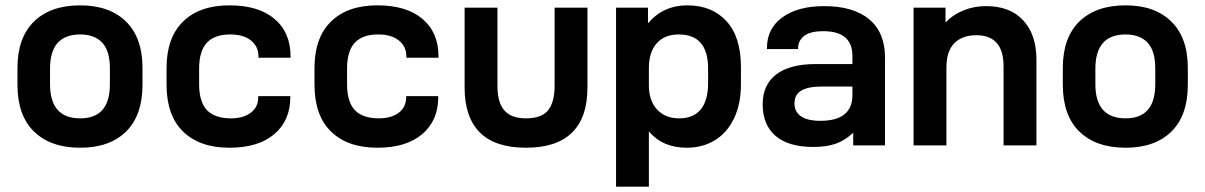

<svg xmlns="http://www.w3.org/2000/svg" viewBox="-20 -549 4550 725"><path d="M108.9 -51.8Q45.9 -112.3 45.9 -230V-292Q45.9 -407.2 108.9 -468.3Q171.4 -528.8 283.2 -528.8Q393.1 -528.8 455.6 -467.8Q518.1 -406.7 518.1 -292V-230Q518.1 -112.8 455.6 -51.8Q393.6 8.8 283.2 8.8Q171.4 8.8 108.9 -51.8ZM395 -231V-290Q395 -356.9 366.2 -387.7Q336.9 -418.9 283.2 -418.9Q168.9 -418.9 168.9 -290V-231Q168.9 -102.1 283.2 -102.1Q395 -102.1 395 -231Z M671.9 -51.8Q608.9 -112.3 608.9 -230V-292Q608.9 -407.2 671.9 -468.3Q734.4 -528.8 846.2 -528.8Q956.1 -528.8 1016.1 -478Q1077.1 -426.8 1077.1 -336.9V-331.1H956.1V-335Q956.1 -373.5 927.2 -396.5Q898.9 -418.9 849.1 -418.9Q791 -418.9 761.7 -388.2Q731.9 -356.9 731.9 -290V-231Q731.9 -163.6 762.2 -132.3Q792 -102.1 852.1 -102.1Q898.9 -102.1 927.2 -123.5Q955.1 -144.5 955.1 -182.1V-186H1076.2V-182.1Q1076.2 -93.3 1015.1 -42Q955.1 8.8 846.2 8.8Q734.4 8.8 671.9 -51.8Z M1230.5 -51.8Q1167.5 -112.3 1167.5 -230V-292Q1167.5 -407.2 1230.5 -468.3Q1293 -528.8 1404.8 -528.8Q1514.6 -528.8 1574.7 -478Q1635.7 -426.8 1635.7 -336.9V-331.1H1514.6V-335Q1514.6 -373.5 1485.8 -396.5Q1457.5 -418.9 1407.7 -418.9Q1349.6 -418.9 1320.3 -388.2Q1290.5 -356.9 1290.5 -290V-231Q1290.5 -163.6 1320.8 -132.3Q1350.6 -102.1 1410.6 -102.1Q1457.5 -102.1 1485.8 -123.5Q1513.7 -144.5 1513.7 -182.1V-186H1634.8V-182.1Q1634.8 -93.3 1573.7 -42Q1513.7 8.8 1404.8 8.8Q1293 8.8 1230.5 -51.8Z M1792.5 -48.3Q1734.4 -106 1734.4 -217.8V-520H1858.4V-224.1Q1858.4 -163.1 1883.8 -132.8Q1909.7 -102.1 1966.3 -102.1Q2024.9 -102.1 2049.3 -132.3Q2074.2 -163.1 2074.2 -224.1V-520H2198.2V-217.8Q2198.2 -105 2139.6 -47.9Q2081.5 8.8 1966.3 8.8Q1850.1 8.8 1792.5 -48.3Z M2306.2 -520H2426.8V-460.9Q2484.4 -528.8 2575.2 -528.8Q2668.5 -528.8 2723.1 -469.2Q2777.8 -409.7 2777.8 -295.9V-231Q2777.8 -155.8 2751.5 -101.6Q2725.1 -46.9 2678.7 -19Q2632.8 8.8 2573.7 8.8Q2481.4 8.8 2430.2 -53.2V155.8H2306.2ZM2653.8 -235.8V-290Q2653.8 -418.9 2543 -418.9Q2489.7 -418.9 2460 -385.7Q2430.2 -352.5 2430.2 -292V-226.1Q2430.2 -169.4 2460.9 -135.7Q2491.7 -102.1 2544.9 -102.1Q2598.1 -102.1 2626 -135.7Q2653.8 -169.4 2653.8 -235.8Z M3321.8 -332V0H3201.7V-47.9Q3171.4 -19 3135.7 -6.3Q3101.1 5.9 3050.8 5.9Q2957 5.9 2908.2 -36.1Q2859.9 -78.1 2859.9 -154.8Q2859.9 -229 2911.1 -268.1Q2962.9 -307.1 3059.6 -307.1H3198.7V-337.9Q3198.7 -431.2 3088.9 -431.2Q3038.6 -431.2 3016.1 -413.1Q2993.7 -395 2993.7 -367.2V-363.8H2876V-367.2Q2876 -441.4 2934.1 -483.4Q2992.7 -525.9 3091.8 -525.9Q3202.6 -525.9 3262.2 -476.1Q3321.8 -426.3 3321.8 -332ZM3198.7 -189.9V-222.2H3082.5Q3030.3 -222.2 3004.9 -206.5Q2980 -191.4 2980 -158.2Q2980 -127 3004.4 -109.9Q3028.8 -92.8 3077.6 -92.8Q3198.7 -92.8 3198.7 -189.9Z M3429.7 -520H3550.3V-463.9Q3577.6 -493.2 3618.2 -509.8Q3657.7 -525.9 3703.6 -525.9Q3793.5 -525.9 3843.3 -472.7Q3893.6 -418.5 3893.6 -324.2V0H3769.5V-298.8Q3769.5 -416 3666.5 -416Q3613.3 -416 3583.5 -385.7Q3553.7 -355.5 3553.7 -293.9V0H3429.7Z M4056.2 -51.8Q3993.2 -112.3 3993.2 -230V-292Q3993.2 -407.2 4056.2 -468.3Q4118.7 -528.8 4230.5 -528.8Q4340.3 -528.8 4402.8 -467.8Q4465.3 -406.7 4465.3 -292V-230Q4465.3 -112.8 4402.8 -51.8Q4340.8 8.8 4230.5 8.8Q4118.7 8.8 4056.2 -51.8ZM4342.3 -231V-290Q4342.3 -356.9 4313.5 -387.7Q4284.2 -418.9 4230.5 -418.9Q4116.2 -418.9 4116.2 -290V-231Q4116.2 -102.1 4230.5 -102.1Q4342.3 -102.1 4342.3 -231Z"/></svg>

Font: D-DIN Exp
Style: DINExp-Bold
Weight: 700
Width: 7
Designer: Charles Nix
Foundry: Datto Inc.
Version: Version 1.00